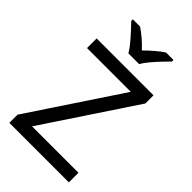

<svg xmlns="http://www.w3.org/2000/svg" viewBox="-278 -1036 1129 1129"><g transform="rotate(45 286.0 -472.0)"><path d="M533 0H38V-68L414 -634H50V-714H523V-646L147 -80H533ZM244 -784Q231 -807 209 -833.5Q187 -860 163 -886Q139 -912 121 -931V-944H181Q207 -927 235 -903Q263 -879 288 -852Q315 -879 343 -903Q371 -927 397 -944H459V-931Q440 -912 415.5 -886Q391 -860 368.5 -833.5Q346 -807 334 -784Z"/></g></svg>

Font: Noto Sans Masaram Gondi
Style: Regular
Weight: 400
Designer: Ek Type & Mukund Gokhale
Foundry: Ek Type
Version: Version 1.004; ttfautohint (v1.8.4.7-5d5b)